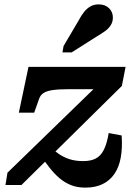

<svg xmlns="http://www.w3.org/2000/svg" viewBox="-20 -844 617 876"><path d="M369 12Q332 12 303.5 0.5Q275 -11 251 -31.5Q227 -52 206 -79Q185 -106 163 -137L202 -178Q224 -159 246.5 -143Q269 -127 296.5 -118Q324 -109 360 -109Q395 -109 417.5 -121Q440 -133 454 -161Q468 -189 476 -237L535 -226Q539 -170 531 -125.5Q523 -81 502 -50.5Q481 -20 448 -4Q415 12 369 12ZM78 0H5L14 -56L427 -457L440 -437H290Q247 -437 220 -433Q193 -429 178.5 -419.5Q164 -410 158 -392L136 -330H66L110 -539H553L536 -452ZM339 -751Q351 -774 364 -790Q377 -806 393 -815Q409 -824 430 -824Q460 -824 477.5 -806.5Q495 -789 495 -764Q495 -744 485 -728.5Q475 -713 458 -701Q441 -689 419 -676L307 -605H265L270 -634Z"/></svg>

Font: Roboto Serif SemiBold
Style: Italic
Weight: 600
Italic angle: -10°
Version: Version 1.007